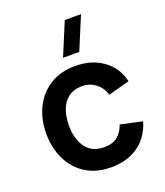

<svg xmlns="http://www.w3.org/2000/svg" viewBox="-148 -901 872 1017"><g transform="rotate(-20 288.0 -393.0)"><path d="M352.5 -617.5H261L338.2 -802.5H429.7ZM304.5 15Q221.1 15 162 -22.2Q102.9 -59.5 71.6 -124Q40.2 -188.4 40 -270Q40.2 -352.8 72.7 -417.2Q105.1 -481.6 164.6 -518.3Q224.1 -555 306.2 -555Q398.2 -555 462 -508.8Q525.8 -462.7 544.8 -382.7L424.8 -349.8Q411.1 -393.5 378.5 -417.8Q345.9 -442.2 304.5 -442.2Q257.3 -442.2 227 -419.8Q196.7 -397.3 182.2 -358.4Q167.7 -319.5 167.5 -270Q167.8 -192.9 202.2 -145.4Q236.7 -97.8 304.5 -97.8Q352.8 -97.8 380.4 -119.9Q408.1 -142 422.2 -183.3L544.8 -156.2Q520.1 -73.7 457.6 -29.3Q395.1 15 304.5 15Z"/></g></svg>

Font: Manrope ExtraLight
Style: Regular
Weight: 200
Designer: Mikhail Sharanda
Foundry: Mikhail Sharanda
Version: Version 4.505